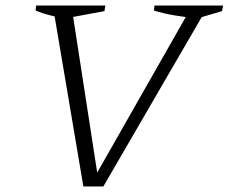

<svg xmlns="http://www.w3.org/2000/svg" viewBox="-20 -671 823 691"><path d="M280 0 170 -651H237L333 -29H318L672 -651H730L352 0ZM216 -605Q188 -609 161.5 -615.5Q135 -622 108 -633L110 -651H359L356 -631ZM691 -605Q648 -609 609 -615.5Q570 -622 534 -633L536 -651H783L779 -631Z"/></svg>

Font: Piazzolla Thin ExtraLight
Style: Italic
Weight: 250
Italic angle: -11.3°
Version: Version 2.005